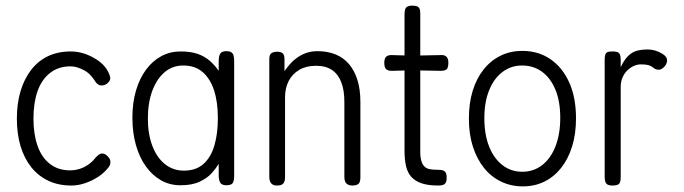

<svg xmlns="http://www.w3.org/2000/svg" viewBox="-20 -649 2433 683"><path d="M234 11Q188 11 152 -6Q116 -23 91 -54.5Q66 -86 53 -129.5Q40 -173 40 -227Q40 -281 53 -324.5Q66 -368 90.5 -400Q115 -432 150.5 -449Q186 -466 232 -466Q260 -466 286.5 -456Q313 -446 334.5 -429.5Q356 -413 366 -391Q371 -381 372 -373.5Q373 -366 368 -359Q363 -352 356 -348.5Q349 -345 342 -345Q329 -344 319 -359Q311 -372 301.5 -382Q292 -392 280 -398.5Q268 -405 256 -409Q244 -413 231 -413Q188 -413 158 -389.5Q128 -366 113.5 -324.5Q99 -283 99 -227Q99 -172 113.5 -130.5Q128 -89 157.5 -66Q187 -43 229 -43Q246 -43 262.5 -48Q279 -53 293.5 -63Q308 -73 318 -86Q325 -94 331 -98.5Q337 -103 344 -103Q350 -103 356 -99Q362 -95 368 -87Q372 -82 372.5 -76.5Q373 -71 372 -65.5Q371 -60 367 -55Q352 -35 330 -20.5Q308 -6 283 2.5Q258 11 234 11Z M786 10Q771 10 765 3Q759 -4 758 -22V-66Q749 -51 733.5 -33.5Q718 -16 691 -3Q664 10 622 10Q584 10 553 -7.5Q522 -25 499 -57Q476 -89 463.5 -133Q451 -177 451 -231Q451 -283 463.5 -326Q476 -369 499 -400.5Q522 -432 553.5 -449Q585 -466 622 -466Q659 -466 684 -457Q709 -448 726.5 -432.5Q744 -417 758 -397V-431Q758 -451 764 -459Q770 -467 786 -467Q796 -467 802 -463.5Q808 -460 810.5 -452.5Q813 -445 813 -431V-22Q813 -11 810.5 -3.5Q808 4 802 7Q796 10 786 10ZM634 -42Q677 -42 703.5 -65.5Q730 -89 742.5 -131Q755 -173 755 -229Q755 -286 741.5 -327.5Q728 -369 701 -392.5Q674 -416 632 -416Q594 -416 566 -392.5Q538 -369 522 -326.5Q506 -284 506 -227Q506 -172 522 -130Q538 -88 567 -65Q596 -42 634 -42Z M965 11Q956 11 950 7.5Q944 4 941 -2.5Q938 -9 938 -19V-439Q938 -449 941 -454.5Q944 -460 950.5 -462.5Q957 -465 966 -465Q973 -465 978 -463.5Q983 -462 986 -459Q989 -456 990.5 -451Q992 -446 992 -439V-396Q1001 -409 1012.5 -422Q1024 -435 1038.5 -445Q1053 -455 1070.5 -461Q1088 -467 1110 -467Q1145 -467 1173.5 -455.5Q1202 -444 1221.5 -421Q1241 -398 1251.5 -364.5Q1262 -331 1262 -286V-18Q1262 -8 1259.5 -1.5Q1257 5 1250.5 8Q1244 11 1234 11Q1224 11 1217.5 7.5Q1211 4 1208 -2.5Q1205 -9 1205 -19V-287Q1205 -328 1194 -356.5Q1183 -385 1161 -400Q1139 -415 1104 -415Q1069 -415 1044.5 -400.5Q1020 -386 1007 -361Q994 -336 994 -303V-18Q994 -8 991 -1.5Q988 5 982 8Q976 11 965 11Z M1539 11Q1504 11 1481 3.5Q1458 -4 1444 -19Q1430 -34 1424.5 -57.5Q1419 -81 1419 -113V-598Q1419 -610 1421.5 -616.5Q1424 -623 1430 -626Q1436 -629 1446 -629Q1457 -629 1463.5 -626.5Q1470 -624 1472.5 -618Q1475 -612 1475 -601V-111Q1475 -89 1479 -76Q1483 -63 1490.5 -56Q1498 -49 1510 -47Q1522 -45 1538 -45Q1550 -45 1556.5 -42.5Q1563 -40 1566 -34Q1569 -28 1569 -17Q1569 -6 1566 0Q1563 6 1556.5 8.5Q1550 11 1539 11ZM1377 -453 1444 -451 1545 -453Q1556 -454 1562.5 -451Q1569 -448 1572 -442Q1575 -436 1575 -426Q1575 -415 1572.5 -408.5Q1570 -402 1564 -399.5Q1558 -397 1547 -397L1444 -399L1375 -397Q1359 -397 1353 -403.5Q1347 -410 1347 -426Q1347 -441 1354 -447.5Q1361 -454 1377 -453Z M1840 14Q1798 14 1762.5 -3Q1727 -20 1701.5 -52Q1676 -84 1662 -128Q1648 -172 1648 -227Q1648 -282 1661.5 -326Q1675 -370 1700.5 -402Q1726 -434 1761 -451Q1796 -468 1838 -468Q1895 -468 1938 -438.5Q1981 -409 2005 -355.5Q2029 -302 2029 -228Q2029 -172 2015 -127.5Q2001 -83 1976 -51.5Q1951 -20 1916.5 -3Q1882 14 1840 14ZM1838 -38Q1878 -38 1908.5 -61.5Q1939 -85 1956 -128.5Q1973 -172 1973 -230Q1973 -288 1956 -329.5Q1939 -371 1908.5 -393.5Q1878 -416 1837 -416Q1798 -416 1767.5 -393Q1737 -370 1720 -328Q1703 -286 1703 -229Q1703 -170 1720 -127.5Q1737 -85 1767.5 -61.5Q1798 -38 1838 -38Z M2158 11Q2148 11 2142 8Q2136 5 2133.5 -2Q2131 -9 2131 -20V-437Q2131 -449 2133.5 -455.5Q2136 -462 2142 -464Q2148 -466 2159 -466Q2169 -466 2175.5 -464Q2182 -462 2185 -455.5Q2188 -449 2188 -437V-410Q2196 -427 2204.5 -438.5Q2213 -450 2224 -458Q2235 -466 2249.5 -469.5Q2264 -473 2283 -473Q2293 -473 2303 -471Q2313 -469 2322 -465Q2331 -461 2338 -456.5Q2345 -452 2349 -446.5Q2353 -441 2353 -435Q2353 -422 2343 -411.5Q2333 -401 2324 -401Q2315 -401 2310 -404Q2305 -407 2300 -411Q2295 -415 2286 -417.5Q2277 -420 2259 -420Q2248 -420 2236 -415Q2224 -410 2213 -400Q2202 -390 2195 -374.5Q2188 -359 2188 -339V-18Q2188 -7 2185.5 -0.5Q2183 6 2176.5 8.5Q2170 11 2158 11Z"/></svg>

Font: Fredoka SemiCondensed Light
Style: Regular
Weight: 300
Width: 4
Designer: Ben Nathan
Foundry: Milena B. Brandão, Ben Nathan
Version: Version 2.001